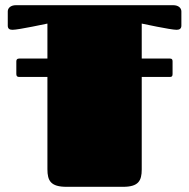

<svg xmlns="http://www.w3.org/2000/svg" viewBox="-20 -721 730 741"><path d="M163 -630V-495H54C46 -495 43 -491 43 -484V-435C43 -427 47 -424 54 -424H163V-68C163 -23 176 0 237 0H455C514 0 527 -23 527 -67V-424H636C643 -424 646 -427 646 -435V-484C646 -491 644 -495 636 -495H527V-630C527 -630 639 -606 661 -606C671 -606 680 -609 680 -622V-677C680 -689 670 -701 648 -701H42C20 -701 10 -689 10 -677V-622C10 -609 18 -606 29 -606C51 -606 163 -630 163 -630Z"/></svg>

Font: Fascinate
Style: Regular
Weight: 900
Designer: Astigmatic (AOETI)
Foundry: Astigmatic (AOETI)
Version: Version 1.000